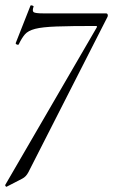

<svg xmlns="http://www.w3.org/2000/svg" viewBox="-25 -437 432 732"><path d="M0 275Q-1 276 -3.5 273Q-6 270 -5 268L343 -331Q348 -338 340 -338Q245 -338 190.5 -336Q136 -334 109 -327Q82 -320 70 -306Q58 -292 47 -269Q46 -265 40 -267Q34 -269 35 -273L91 -415Q92 -418 98 -416Q104 -414 103 -412Q97 -395 103.5 -390.5Q110 -386 140 -386Q154 -386 182 -386Q210 -386 245 -386Q280 -386 315.5 -386Q351 -386 379 -386Q384 -386 385.5 -381.5Q387 -377 385 -373L83 220Q74 237 60 244Z"/></svg>

Font: Cormorant
Style: Italic
Weight: 400
Italic angle: -10°
Designer: Christian Thalmann (Catharsis Fonts)
Foundry: Catharsis Fonts
Version: Version 4.000